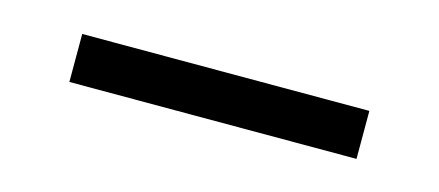

<svg xmlns="http://www.w3.org/2000/svg" viewBox="-24 -776 521 228"><g transform="rotate(15 236.5 -661.5)"><path d="M60 -691V-632H413V-691Z"/></g></svg>

Font: Absans
Style: Regular
Weight: 400
Designer: Valerio Monopoli
Version: Version 1.200;Glyphs 3.2 (3217)